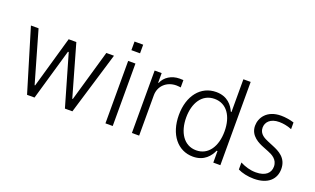

<svg xmlns="http://www.w3.org/2000/svg" viewBox="-79 -1145 2585 1576"><g transform="rotate(20 1213.5 -357.5)"><path d="M204.5 0H269.9L399.1 -447.1H405.9L535.2 0H600.5L765.3 -545.5H698.5L569.2 -96.6H564.3L436.4 -545.5H369.3L240.4 -95.5H235.8L106.5 -545.5H39.8Z M883.9 -712.7V-637.4H959.5V-712.7ZM889.2 0H952.8V-545.5H889.2Z M1120.4 0H1183.6V-352.3C1183.6 -433.2 1245.7 -491.8 1331 -491.8C1348 -491.8 1363.3 -489 1369 -488.3V-552.6C1360.8 -552.9 1346.2 -553.6 1335.6 -553.6C1267 -553.6 1208.5 -516.7 1186.4 -461.6H1181.8V-545.5H1120.4Z M1656.2 11.4C1755.3 11.4 1801.5 -51.5 1823.9 -101.2H1831.3V0H1893.1V-727.3H1829.5V-441.4H1823.9C1802.2 -490.4 1757.1 -552.9 1657.3 -552.9C1522.7 -552.9 1431.8 -439.3 1431.8 -271.3C1431.8 -101.9 1522.4 11.4 1656.2 11.4ZM1663.7 -46.5C1555 -46.5 1495.4 -145.2 1495.4 -272.4C1495.4 -398.1 1554.3 -495.4 1663.7 -495.4C1770.2 -495.4 1830.6 -403.1 1830.6 -272.4C1830.6 -140.6 1769.5 -46.5 1663.7 -46.5Z M2188.2 11C2311.1 11 2373.9 -52.2 2373.9 -141C2373.9 -239.7 2297.6 -273.8 2245.4 -295.8L2198.5 -315.3C2163 -330.3 2113.3 -351.9 2113.3 -408.7C2113.3 -455.6 2148.4 -498.6 2227.3 -498.6C2264.9 -498.6 2307.5 -489 2337.4 -476.2V-534.8C2303.6 -545.8 2258.5 -552.6 2224.4 -552.6C2100.1 -552.6 2049.7 -471.9 2049.7 -402C2049.7 -312.5 2133.5 -276.6 2175.4 -259.9L2222.3 -241.1C2257.8 -226.9 2310.4 -202.1 2310.4 -138.8C2310.4 -84.5 2271 -44 2185.7 -44C2134.9 -44 2090.6 -58.2 2047.9 -79.9V-18.8C2082.7 -1.1 2134.9 11 2188.2 11Z"/></g></svg>

Font: TID UI Light
Style: Regular
Weight: 300
Designer: The TID Project Authors
Foundry: Bakken & Bæck
Version: Version 1.001;hotconv 1.0.109;makeotfexe 2.5.65596